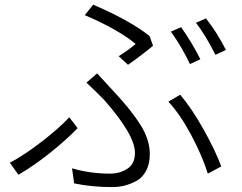

<svg xmlns="http://www.w3.org/2000/svg" viewBox="-20 -758 1017 808"><path d="M479.5 -521.5Q524.4 -549.8 550.8 -573.2Q479.5 -632.8 336.9 -694.3L372.1 -738.3Q525.4 -672.9 609.4 -606.4L624 -565.4Q572.3 -522.5 518.6 -485.4ZM21.5 -73.2Q81.1 -104.5 155.8 -162.1Q230.5 -219.7 271.5 -264.6L306.6 -218.8Q260.7 -170.9 191.9 -115.7Q123 -60.5 57.6 -22.5ZM283.2 -49.8Q358.4 -27.3 443.4 -27.3Q484.4 -27.3 516.1 -47.9Q547.9 -68.4 547.9 -115.2Q547.9 -190.4 418 -337.9Q387.7 -369.1 343.8 -410.2L388.7 -449.2Q390.6 -447.3 457 -375Q532.2 -294.9 571.3 -232.4Q610.4 -169.9 610.4 -109.4Q610.4 -68.4 594.7 -39.1Q579.1 -9.8 553.2 3.9Q527.3 17.6 502.9 23.4Q478.5 29.3 452.1 29.3Q366.2 29.3 292 13.7ZM688.5 -330.1 738.3 -359.4Q787.1 -301.8 836.4 -213.9Q885.7 -126 911.1 -57.6L854.5 -27.3Q832 -100.6 784.7 -189.5Q737.3 -278.3 688.5 -330.1ZM699.2 -625 742.2 -643.6Q786.1 -582 823.2 -508.8L779.3 -488.3Q747.1 -557.6 699.2 -625ZM804.7 -662.1 846.7 -680.7Q893.6 -621.1 930.7 -547.9L886.7 -527.3Q844.7 -610.4 804.7 -662.1Z"/></svg>

Font: Min Sans Light
Style: Regular
Weight: 300
Designer: Jinseong-Kim, NotoSansCJK, Nunito
Foundry: Jinseong-Kim
Version: Version 1.400;Glyphs 3.1.2 (3151)